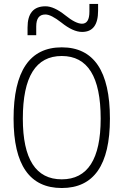

<svg xmlns="http://www.w3.org/2000/svg" viewBox="-20 -943 626 973"><path d="M293 9.8C455.1 9.8 537.1 -106.4 537.1 -341.8C537.1 -583 455.1 -703.1 293 -703.1C130.9 -703.1 48.8 -583 48.8 -341.8C48.8 -106.4 130.9 9.8 293 9.8ZM293 -34.2C161.6 -34.2 95.7 -136.7 95.7 -341.8C95.7 -554.2 161.6 -659.2 293 -659.2C424.3 -659.2 490.2 -554.2 490.2 -341.8C490.2 -136.7 424.3 -34.2 293 -34.2ZM119.6 -764.6H163.6V-808.6C163.6 -849.6 178.7 -869.6 210 -869.6C229.5 -869.6 255.9 -856 290.5 -829.1C330.6 -796.9 365.2 -781.2 396 -781.2C450.2 -781.2 477.1 -816.9 477.1 -888.7V-922.9H433.1V-883.8C433.1 -842.8 420.4 -822.8 395.5 -822.8C374.5 -822.8 346.2 -836.9 310.5 -865.7C272.5 -896 239.3 -911.1 210.4 -911.1C149.9 -911.1 119.6 -875.5 119.6 -803.7Z"/></svg>

Font: Cascadia Code PL ExtraLight
Style: Regular
Weight: 200
Monospace: yes
Designer: Aaron Bell
Foundry: Saja Typeworks
Version: Version 2404.023